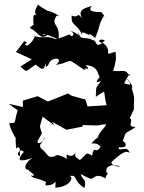

<svg xmlns="http://www.w3.org/2000/svg" viewBox="-20 -914 734 978"><path d="M303 -592C346 -614 378 -599 327 -611C400 -571 416 -543 415 -567C449 -550 410 -593 411 -583C482 -578 475 -541 488 -521C499 -533 444 -478 495 -502C465 -460 471 -479 468 -421C532 -460 500 -458 523 -378L426 -372L415 -407L346 -426L326 -438C293 -424 258 -410 224 -397L172 -424H171L96 -401L97 -369L25 -385L70 -352C49 -285 67 -286 25 -287C34 -294 14 -278 71 -194C60 -243 57 -214 62 -158C87 -176 79 -145 82 -119C55 -124 85 -164 101 -140C61 -94 79 -87 147 -110C113 -94 92 -48 127 -49C112 -49 185 -12 136 -20C158 2 155 -17 226 19C253 -15 199 16 214 30C275 32 263 -19 262 42C348 38 363 -28 322 -16C386 -26 339 -5 410 44C422 -11 403 14 391 -28C446 4 471 2 437 -5C460 5 459 -40 520 -4C508 -12 545 -43 525 -31C508 -66 553 -83 589 -66C605 -61 538 -68 549 -90C573 -110 620 -158 640 -134C630 -181 581 -133 585 -164C660 -157 593 -218 602 -186C629 -258 606 -222 671 -267C619 -269 665 -295 641 -312L662 -357C661 -425 671 -403 648 -473C642 -442 678 -471 619 -520C636 -500 669 -471 613 -489C616 -502 649 -557 641 -527C613 -567 614 -547 556 -553C581 -631 565 -626 571 -650C533 -590 586 -650 562 -649C500 -626 559 -653 506 -694C468 -701 489 -721 514 -708C461 -655 476 -712 453 -709C418 -732 386 -703 375 -752C414 -680 388 -754 328 -758C371 -753 351 -713 334 -739C234 -697 267 -725 232 -723C236 -730 153 -714 155 -739C166 -725 132 -686 118 -682C86 -689 140 -694 103 -704L61 -649L142 -612L84 -575C118 -549 102 -541 161 -585C203 -552 200 -557 215 -595C205 -548 234 -596 227 -585C236 -626 313 -625 265 -583ZM183 -269 197 -320 258 -274 245 -294 318 -253 400 -269 401 -277 475 -275 518 -282C527 -270 467 -231 483 -207C503 -224 495 -233 456 -195C432 -166 459 -201 492 -168C470 -122 459 -182 449 -121C414 -142 428 -132 386 -98C382 -108 345 -110 373 -146C334 -84 314 -159 320 -105C258 -143 244 -112 281 -124C212 -102 237 -121 187 -160C178 -190 193 -170 206 -216C210 -191 159 -169 174 -201C220 -272 152 -216 194 -233ZM200 -735C194 -744 206 -745 278 -714C289 -796 234 -782 269 -835C304 -820 245 -859 219 -859C237 -853 205 -866 167 -894C187 -883 128 -865 185 -807C152 -858 146 -843 151 -788C123 -770 135 -771 136 -769C185 -744 185 -699 237 -749ZM438 -734C424 -756 459 -725 465 -721C496 -795 478 -781 510 -834C541 -794 497 -852 497 -852C471 -854 421 -851 447 -884C425 -874 363 -870 404 -812C369 -863 384 -817 345 -835C341 -780 369 -799 397 -739C406 -748 383 -749 407 -748Z"/></svg>

Font: Asimov Aggro
Style: Medium
Weight: 500
Designer: Google
Version: Version 2.000980; 2014